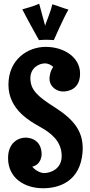

<svg xmlns="http://www.w3.org/2000/svg" viewBox="-20 -983 479 1024"><path d="M420 -168C421 -177 421 -185 421 -193C421 -282 376 -345 270 -412C180 -469 142 -504 142 -566C142 -619 185 -645 221 -645C221 -645 244 -645 264 -626C244 -600 244 -564 244 -564C244 -519 284 -495 316 -495C341 -495 407 -504 407 -591C407 -677 322 -733 224 -733C127 -733 25 -665 25 -531C25 -396 145 -334 196 -305C247 -276 309 -233 309 -151C309 -81 249 -60 215 -60C198 -60 170 -72 152 -94C202 -106 202 -158 202 -159C202 -228 154 -249 116 -249C80 -249 23 -224 23 -140C23 -32 112 21 210 21C303 21 407 -21 420 -168ZM345 -932C308 -942 289 -952 259 -960C248 -911 221 -855 221 -845C221 -845 198 -929 189 -963C157 -949 133 -943 99 -933C132 -868 188 -769 188 -769C202 -770 215 -771 227 -771C250 -771 267 -769 267 -769C267 -769 320 -890 345 -932Z"/></svg>

Font: Rum Raisin
Style: Regular
Weight: 400
Designer: Astigmatic (AOETI)
Foundry: Astigmatic (AOETI)
Version: Version 1.000